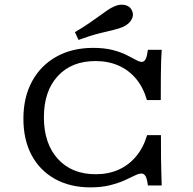

<svg xmlns="http://www.w3.org/2000/svg" viewBox="-20 -786 822 817"><path d="M364.9 11.3Q278.1 11.3 213.8 -24.6Q149.4 -60.5 114.5 -125.8Q79.6 -191.2 79.6 -280.7Q79.6 -371.8 116.2 -439.5Q152.8 -507.3 219.9 -544.8Q286.9 -582.3 376.4 -582.3Q423.6 -582.3 458.5 -573.4Q493.4 -564.5 517.7 -552.4Q542 -540.3 557.8 -531.5Q573.6 -522.6 583.3 -522.6Q593.9 -522.6 600 -535.1Q606 -547.5 609.3 -574.2H668.1Q666.5 -553.4 665.7 -528.2Q664.9 -503.1 664.5 -463.8Q664.1 -424.5 664.1 -360.1H605.2Q590 -413.4 559.2 -450.4Q528.5 -487.5 484.8 -506.8Q441 -526.2 386.4 -526.2Q284.5 -526.2 225.6 -462Q166.8 -397.9 166.8 -287Q166.8 -175.3 226.1 -109.9Q285.4 -44.6 387.3 -44.6Q441.2 -44.6 484.5 -63.9Q527.8 -83.3 558.9 -120.4Q590.1 -157.5 606 -210.9H664.8Q664.8 -155.6 665.2 -117.1Q665.7 -78.5 666.5 -49.9Q667.3 -21.3 668.1 3.2H609.3Q606 -24.3 599.6 -35.9Q593.1 -47.6 581.8 -47.6Q570.4 -47.6 552.7 -38.7Q535 -29.8 508.9 -18.1Q482.7 -6.5 447.1 2.4Q411.4 11.3 364.9 11.3ZM314.2 -616.1 298.8 -649.3Q333.4 -669.6 358.6 -686.9Q383.8 -704.2 403 -718.2Q422.3 -732.3 437.5 -742.7Q452.8 -753.2 466.7 -758.9Q491 -769.5 512.3 -764.5Q533.6 -759.4 541.6 -741.2Q550.3 -723.4 540.6 -704.3Q530.8 -685.3 507.2 -673.4Q490.6 -665.4 464.8 -659.2Q439.1 -653 402 -643.9Q364.9 -634.8 314.2 -616.1Z"/></svg>

Font: Playfair 5pt SemiExpanded Light
Style: Regular
Weight: 300
Width: 6
Designer: Claus Eggers Sørensen
Foundry: Claus Eggers Sørensen
Version: Version 2.203